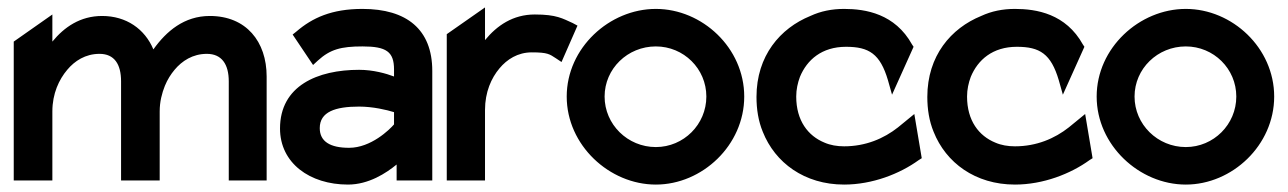

<svg xmlns="http://www.w3.org/2000/svg" viewBox="-20 -486 3469 517"><path d="M121 0V-186C121 -234 139 -272 161 -298C181 -322 210 -341 248 -341C288 -341 306 -313 306 -267V0H410V-186C410 -212 416 -235 424 -255C431 -272 440 -286 450 -298C470 -322 499 -341 537 -341C577 -341 596 -313 596 -267V0H698V-280C698 -374 643 -443 545 -443C476 -443 428 -402 393 -353C370 -408 320 -443 255 -443C196 -443 153 -413 121 -374V-447L17 -374V0Z M917 11C973 11 1020 -20 1048 -43V0H1144V-295C1144 -407 1075 -462 956 -462C873 -462 821 -438 778 -401L768 -393L823 -311L836 -323C869 -353 898 -361 956 -361C1020 -361 1041 -347 1041 -299V-280C1020 -288 985 -298 947 -298C835 -298 734 -255 734 -140C734 -47 814 11 917 11ZM947 -199C984 -199 1022 -190 1041 -184V-151C1029 -137 979 -88 920 -88C869 -88 841 -105 841 -141C841 -185 883 -199 947 -199Z M1286 0V-190C1286 -238 1303 -276 1325 -302C1345 -326 1374 -345 1412 -345C1455 -345 1460 -340 1477 -329L1492 -319L1535 -417L1522 -424C1495 -436 1479 -447 1420 -447C1361 -447 1318 -417 1286 -378V-466L1183 -394V0Z M1746 11C1871 11 1984 -95 1984 -226C1984 -357 1871 -462 1746 -462C1621 -462 1506 -357 1506 -226C1506 -95 1621 11 1746 11ZM1746 -361C1821 -361 1882 -301 1882 -226C1882 -151 1821 -90 1746 -90C1670 -90 1608 -151 1608 -226C1608 -301 1670 -361 1746 -361Z M2034 -131C2067 -48 2146 11 2253 11C2329 11 2403 -18 2454 -55L2462 -60L2442 -179L2398 -143C2360 -113 2311 -92 2253 -92C2234 -92 2216 -95 2200 -102C2156 -120 2124 -161 2124 -226C2124 -245 2128 -263 2134 -279C2153 -325 2193 -360 2258 -360C2320 -360 2350 -341 2371 -270L2382 -231L2440 -360L2436 -366C2390 -449 2311 -462 2253 -462C2220 -462 2190 -456 2162 -443C2081 -410 2017 -336 2017 -225C2017 -192 2022 -160 2034 -131Z M2494 -131C2527 -48 2606 11 2713 11C2789 11 2863 -18 2914 -55L2922 -60L2902 -179L2858 -143C2820 -113 2771 -92 2713 -92C2694 -92 2676 -95 2660 -102C2616 -120 2584 -161 2584 -226C2584 -245 2588 -263 2594 -279C2613 -325 2653 -360 2718 -360C2780 -360 2810 -341 2831 -270L2842 -231L2900 -360L2896 -366C2850 -449 2771 -462 2713 -462C2680 -462 2650 -456 2622 -443C2541 -410 2477 -336 2477 -225C2477 -192 2482 -160 2494 -131Z M3173 11C3298 11 3411 -95 3411 -226C3411 -357 3298 -462 3173 -462C3048 -462 2933 -357 2933 -226C2933 -95 3048 11 3173 11ZM3173 -361C3248 -361 3309 -301 3309 -226C3309 -151 3248 -90 3173 -90C3097 -90 3035 -151 3035 -226C3035 -301 3097 -361 3173 -361Z"/></svg>

Font: Charger Pro
Style: BlkNar
Weight: 900
Designer: Jasper
Foundry: Cannot Into Space Fonts
Version: Version 1.09